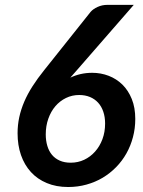

<svg xmlns="http://www.w3.org/2000/svg" viewBox="-20 -742 574 770"><path d="M263.5 -89.5Q292.5 -89.5 317.5 -101.2Q342.5 -113 361.2 -134Q380 -155 390.8 -183.8Q401.5 -212.5 401.5 -246.5Q401.5 -273 394.2 -294.2Q387 -315.5 373.5 -330.2Q360 -345 340.8 -353Q321.5 -361 297.5 -361Q269 -361 244.5 -349Q220 -337 202 -316Q184 -295 173.8 -266Q163.5 -237 163.5 -203Q163.5 -178 169.8 -157Q176 -136 188.5 -121Q201 -106 219.8 -97.8Q238.5 -89.5 263.5 -89.5ZM287 -459Q280.5 -451.5 274.2 -444.5Q268 -437.5 262 -430.5Q281.5 -440 303.5 -445Q325.5 -450 350 -450Q384.5 -450 415.8 -438Q447 -426 470.8 -402.8Q494.5 -379.5 508.5 -345Q522.5 -310.5 522.5 -265Q522.5 -227 513.2 -192Q504 -157 487 -126.8Q470 -96.5 445.8 -71.8Q421.5 -47 391.8 -29.2Q362 -11.5 327 -1.8Q292 8 253.5 8Q205.5 8 167.8 -7.8Q130 -23.5 104 -52Q78 -80.5 64.2 -120Q50.5 -159.5 50.5 -207.5Q50.5 -240.5 57.2 -271.8Q64 -303 77.2 -334Q90.5 -365 110.5 -396.2Q130.5 -427.5 157.5 -461L343.5 -694.5Q353.5 -706 371.5 -714.2Q389.5 -722.5 410.5 -722.5H516.5Z"/></svg>

Font: Lato 2
Style: Bold Italic
Weight: 700
Italic angle: -7°
Designer: Lukasz Dziedzic with Adam Twardoch and Botio Nikoltchev
Foundry: tyPoland Lukasz Dziedzic
Version: Version 2.015; 2015-08-06; http://www.latofonts.com/